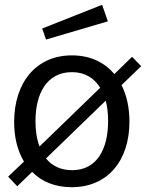

<svg xmlns="http://www.w3.org/2000/svg" viewBox="-20 -771 627 801"><path d="M531 -534 457 -462C416 -511 356 -540 280 -540C130 -540 39 -426 39 -262C39 -198 53 -142 80 -97L14 -34L52 6L114 -54C154 -13 210 10 279 10C431 10 520 -103 520 -263C520 -321 509 -373 487 -416L569 -495ZM128 -266C128 -380 175 -470 280 -470C335 -470 373 -445 398 -405L145 -160C133 -191 128 -227 128 -266ZM281 -61C233 -61 197 -79 172 -110L421 -351C428 -326 431 -297 431 -266C431 -150 385 -61 281 -61ZM156 -652 172 -606 430 -682 406 -751Z"/></svg>

Font: Cheyenne Sans
Style: Regular
Weight: 400
Designer: The Public Sans project authors (U.S. Web Design System), Libre Franklin designed by Pablo Impallari and Rodrigo Fuenzal
Foundry: The Cheyenne Sans Project Authors
Version: Version 2.007